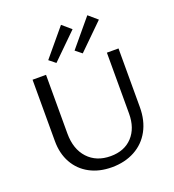

<svg xmlns="http://www.w3.org/2000/svg" viewBox="-160 -1035 1055 1165"><g transform="rotate(-20 367.0 -453.0)"><path d="M221 -737 367 -912 424 -863 262 -704ZM391 -737 537 -912 594 -863 432 -704ZM91 -262V-658H178V-279Q178 -178 232.5 -119Q287 -60 379 -60Q468 -60 519.5 -115.5Q571 -171 571 -265V-658H646V-279Q646 -193 611 -128.5Q576 -64 511.5 -29Q447 6 363 6Q282 6 220.5 -27Q159 -60 125 -120.5Q91 -181 91 -262Z"/></g></svg>

Font: Ysabeau SC Medium
Style: Regular
Weight: 500
Designer: Christian Thalmann (Catharsis Fonts)
Version: Version 0.003